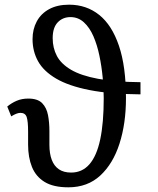

<svg xmlns="http://www.w3.org/2000/svg" viewBox="-20 -790 675 820"><path d="M272 10Q208 10 170.5 -13Q133 -36 116.5 -77Q100 -118 100 -172V-227Q100 -272 94 -290Q88 -308 67 -308Q59 -308 49 -304Q39 -300 28 -293L11 -335Q29 -350 51 -359.5Q73 -369 101 -369Q141 -369 160 -349.5Q179 -330 185 -298.5Q191 -267 191 -230V-172Q191 -134 201 -107.5Q211 -81 231.5 -67Q252 -53 284 -53Q331 -53 362 -88.5Q393 -124 408 -194.5Q423 -265 423 -371Q423 -412 418.5 -459.5Q414 -507 404.5 -552.5Q395 -598 379 -635Q363 -672 338.5 -694.5Q314 -717 281 -717Q248 -717 226.5 -694.5Q205 -672 205 -627Q205 -585 223 -551Q241 -517 283.5 -492Q326 -467 398.5 -453.5Q471 -440 580 -439V-387Q450 -388 361.5 -405.5Q273 -423 219.5 -454.5Q166 -486 142.5 -528.5Q119 -571 119 -623Q119 -665 137 -698.5Q155 -732 190 -751Q225 -770 275 -770Q349 -770 403.5 -726.5Q458 -683 488 -594.5Q518 -506 518 -371Q518 -263 490.5 -177Q463 -91 408.5 -40.5Q354 10 272 10Z"/></svg>

Font: Noto Serif SemiCondensed
Style: Regular
Weight: 400
Width: 4
Designer: Monotype Design Team
Foundry: Monotype Imaging Inc.
Version: Version 2.013